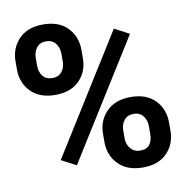

<svg xmlns="http://www.w3.org/2000/svg" viewBox="-81 -799 861 887"><g transform="rotate(-10 349.0 -355.5)"><path d="M23.9 -574.2Q23.9 -637.2 64.7 -679.2Q105.5 -721.2 178.2 -721.2Q252 -721.2 292.5 -679.4Q333 -637.7 333 -574.2V-536.6Q333 -473.6 292.5 -432.1Q252 -390.6 179.2 -390.6Q106 -390.6 64.9 -432.1Q23.9 -473.6 23.9 -536.6ZM118.7 -536.6Q118.7 -508.3 134.3 -489Q149.9 -469.7 179.2 -469.7Q207.5 -469.7 223.1 -489Q238.8 -508.3 238.8 -536.6V-574.2Q238.8 -602.5 222.9 -622.3Q207 -642.1 178.2 -642.1Q149.4 -642.1 134 -622.3Q118.7 -602.5 118.7 -574.2ZM363.8 -174.3Q363.8 -236.8 404.8 -278.8Q445.8 -320.8 518.6 -320.8Q591.8 -320.8 632.6 -279.1Q673.3 -237.3 673.3 -174.3V-136.7Q673.3 -73.2 632.8 -31.7Q592.3 9.8 519.5 9.8Q446.3 9.8 405 -32Q363.8 -73.7 363.8 -136.7ZM458.5 -136.7Q458.5 -108.9 475.3 -89.1Q492.2 -69.3 519.5 -69.3Q551.3 -69.3 564.9 -87.6Q578.6 -106 578.6 -136.7V-174.3Q578.6 -202.1 563 -221.9Q547.4 -241.7 518.6 -241.7Q489.3 -241.7 473.9 -221.9Q458.5 -202.1 458.5 -174.3ZM219.7 -53.2 150.4 -89.8 497.6 -645.5 566.9 -608.9Z"/></g></svg>

Font: TypoPRO Roboto Slab
Style: Bold
Weight: 700
Designer: Google
Version: Version 1.100263; 2013; ttfautohint (v0.94.20-1c74) -l 8 -r 